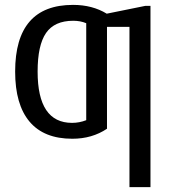

<svg xmlns="http://www.w3.org/2000/svg" viewBox="-20 -558 707 786"><path d="M596 208H510V-448H418V-31Q357 10 276 10Q160 10 101 -60Q42 -130 42 -265Q42 -538 279 -538Q358 -538 417 -502L575 -534H596ZM280 -473Q203 -473 168.5 -423Q134 -373 134 -265Q134 -55 275 -55Q305 -55 333 -66V-463Q309 -473 280 -473Z"/></svg>

Font: Libra Sans
Style: Regular
Weight: 400
Foundry: Context Ltd
Version: Version 1.002